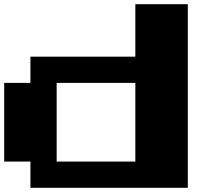

<svg xmlns="http://www.w3.org/2000/svg" viewBox="-20 -1020 1040 915"><path d="M625 -875V-1000H750H875V-562.5V-125H500H125V-187.5V-250H62.5H0V-437.5V-625H62.5H125V-687.5V-750H375H625ZM625 -437.5V-625H437.5H250V-437.5V-250H437.5H625Z"/></svg>

Font: Press Start 2P
Style: Regular
Weight: 500
Monospace: yes
Version: Version 2.14